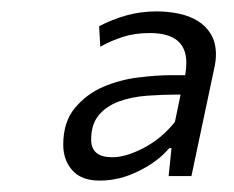

<svg xmlns="http://www.w3.org/2000/svg" viewBox="-20 -678 411 337"><path d="M276 -369 281 -418H277Q258 -395 224 -378Q190 -361 155 -361Q123 -361 107 -379Q91 -397 91 -424Q91 -464 111.5 -488.5Q132 -513 161 -525.5Q190 -538 222.5 -542Q255 -546 278 -546H305L306 -553Q307 -558 307 -568Q307 -620 243 -620Q217 -620 196.5 -613.5Q176 -607 156 -596L154 -632Q177 -644 202 -651Q227 -658 255 -658Q275 -658 294 -654Q313 -650 327.5 -641Q342 -632 350.5 -617.5Q359 -603 359 -582Q359 -571 356 -558L316 -369ZM177 -402Q201 -402 232.5 -418.5Q264 -435 287 -464L297 -512H292Q265 -512 238 -510Q211 -508 189 -500Q167 -492 153.5 -476Q140 -460 140 -433Q140 -402 177 -402Z"/></svg>

Font: Quattrocento Sans
Style: Italic
Weight: 400
Designer: Pablo Impallari
Foundry: Pablo Impallari, Igino Marini, Brenda Gallo
Version: Version 2.000